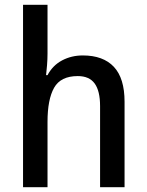

<svg xmlns="http://www.w3.org/2000/svg" viewBox="-20 -780 611 800"><path d="M178 -557Q178 -533 176 -508.5Q174 -484 172 -467H178Q200 -508 239 -528.5Q278 -549 325 -549Q410 -549 454.5 -501.5Q499 -454 499 -356V0H397V-338Q397 -401 374.5 -432Q352 -463 304 -463Q233 -463 205.5 -414.5Q178 -366 178 -272V0H76V-760H178Z"/></svg>

Font: Noto Sans Sinhala SemiCondensed Medium
Style: Regular
Weight: 500
Width: 4
Designer: Jelle Bosma - Monotype Design Team
Foundry: Monotype Imaging Inc.
Version: Version 2.006; ttfautohint (v1.8.4.7-5d5b)